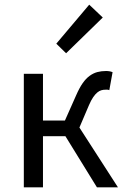

<svg xmlns="http://www.w3.org/2000/svg" viewBox="-20 -802 538 822"><path d="M82 0V-486H164V-286H258L306 -394Q320 -426 334 -446Q348 -466 364 -477.5Q380 -489 397 -493.5Q414 -498 434 -498Q450 -498 462 -493L448 -416Q443 -418 440 -418Q437 -418 432 -418Q422 -418 413.5 -415.5Q405 -413 396.5 -406Q388 -399 379 -386Q370 -373 361 -352L320 -256L485 0H395L260 -219H164V0ZM263 -574 221 -615 362 -782 420 -727Z"/></svg>

Font: Giro Regular
Style: Regular
Weight: 400
Designer: Paul D. Hunt
Foundry: Adobe Systems Incorporated
Version: Version 1.000;PS 1.0;hotconv 1.0.88;makeotf.lib2.5.647800